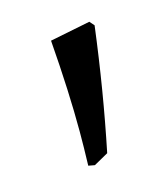

<svg xmlns="http://www.w3.org/2000/svg" viewBox="-52 -692 280 321"><g transform="rotate(-15 88.0 -532.0)"><path d="M65 -417 76 -415 101 -429C115 -497 126.7 -567.7 136 -641L129 -649L59 -635C63.7 -574.3 66 -521.3 66 -476C66 -458.7 65.7 -439 65 -417Z"/></g></svg>

Font: Alegreya SC
Style: Regular
Weight: 400
Designer: Juan Pablo del Peral
Foundry: Juan Pablo del Peral
Version: Version 1.003